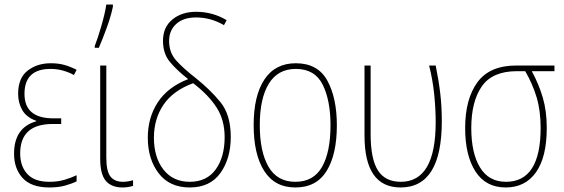

<svg xmlns="http://www.w3.org/2000/svg" viewBox="-20 -817 2487 847"><path d="M215 -295Q88 -295 88 -403Q88 -513 203 -513Q233 -513 260 -505Q287 -497 306 -486L318 -509Q293 -522 266 -530Q239 -538 204 -538Q144 -538 102 -505.5Q60 -473 60 -403Q60 -363 78.5 -331Q97 -299 140 -284V-282Q42 -254 42 -139Q42 -73 80 -31.5Q118 10 198 10Q238 10 268 1.5Q298 -7 318 -17V-44Q295 -33 265 -24Q235 -15 198 -15Q132 -15 100.5 -49.5Q69 -84 69 -140Q69 -270 212 -270H250V-295Z M416 -606Q432 -643 450.5 -693.5Q469 -744 478 -787V-797H449Q443 -757 427 -702Q411 -647 398 -614V-606ZM422 -528V-117Q422 -48 447 -19Q472 10 520 10Q545 10 567 3V-22Q544 -15 522 -15Q486 -15 467.5 -38Q449 -61 449 -122V-528Z M699 -637Q699 -581 729 -544.5Q759 -508 810 -468Q720 -433 676 -365.5Q632 -298 632 -210Q632 -115 680 -52.5Q728 10 817 10Q907 10 952.5 -54Q998 -118 998 -213Q998 -311 952 -367Q906 -423 843 -473Q789 -515 757.5 -550Q726 -585 726 -636Q726 -683 757.5 -711.5Q789 -740 845 -740Q910 -740 968 -706L980 -728Q918 -765 845 -765Q782 -765 740.5 -731Q699 -697 699 -637ZM971 -212Q971 -124 931.5 -69.5Q892 -15 817 -15Q743 -15 701 -69Q659 -123 659 -210Q659 -292 701 -354.5Q743 -417 832 -450Q899 -399 935 -343.5Q971 -288 971 -212Z M1285 -538Q1194 -538 1146.5 -466.5Q1099 -395 1099 -265Q1099 -136 1145.5 -63Q1192 10 1283 10Q1376 10 1421 -63Q1466 -136 1466 -264Q1466 -385 1424 -461.5Q1382 -538 1285 -538ZM1285 -513Q1369 -513 1403.5 -443.5Q1438 -374 1438 -265Q1438 -146 1400.5 -80.5Q1363 -15 1283 -15Q1203 -15 1164.5 -81.5Q1126 -148 1126 -265Q1126 -383 1166 -448Q1206 -513 1285 -513Z M1929 -282Q1929 -348 1922 -406.5Q1915 -465 1902 -528H1873Q1889 -465 1895.5 -400.5Q1902 -336 1902 -278Q1902 -15 1748 -15Q1679 -15 1647 -65.5Q1615 -116 1615 -226V-528H1588V-219Q1588 10 1747 10Q1929 10 1929 -282Z M2326 -503H2426V-528H2258Q2140 -528 2086 -454Q2032 -380 2032 -252Q2032 -131 2077.5 -60.5Q2123 10 2211 10Q2297 10 2344.5 -57Q2392 -124 2392 -253Q2392 -327 2374.5 -386.5Q2357 -446 2326 -503ZM2260 -503H2297Q2330 -446 2347.5 -387Q2365 -328 2365 -253Q2365 -15 2212 -15Q2136 -15 2097.5 -78.5Q2059 -142 2059 -252Q2059 -369 2105.5 -436Q2152 -503 2260 -503Z"/></svg>

Font: Noto Sans Display SemiCondensed Thin
Style: Regular
Weight: 250
Width: 4
Designer: Monotype Design team
Foundry: Monotype Imaging Inc.
Version: 1.000